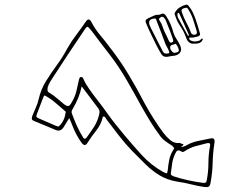

<svg xmlns="http://www.w3.org/2000/svg" viewBox="-20 -830 1040 818"><path d="M808 -644Q783 -641 773 -669Q764 -695 749 -717Q734 -739 726 -764Q725 -767 724 -770Q723 -773 725 -776Q733 -790 745 -798Q757 -806 772 -810Q777 -811 780 -808.5Q783 -806 785 -803Q795 -791 801.5 -777Q808 -763 813 -749Q818 -735 822.5 -720Q827 -705 831 -691Q836 -679 824 -675Q816 -673 808 -671Q800 -669 792 -670Q786 -670 786 -667Q785 -664 789 -660Q797 -653 812.5 -653.5Q828 -654 835 -661Q837 -663 838.5 -665Q840 -667 843 -665Q845 -664 843.5 -661Q842 -658 841 -656Q833 -643 808 -644ZM807 -682Q822 -682 818 -698Q814 -710 810.5 -722Q807 -734 803 -746Q795 -770 782 -790Q778 -798 772.5 -797Q767 -796 761 -794Q750 -790 755 -777Q763 -754 774.5 -732.5Q786 -711 795 -688Q799 -682 807 -682ZM781 -677Q782 -677 782.5 -677.5Q783 -678 784 -678V-683Q774 -706 764 -728Q754 -750 744 -772Q742 -776 739 -775Q736 -774 736 -770Q735 -759 742 -748Q752 -730 761.5 -712.5Q771 -695 781 -677ZM647 -767Q653 -766 657 -767Q661 -768 664 -769Q679 -778 689 -760Q710 -727 719 -690Q724 -675 732.5 -663Q741 -651 747 -637Q755 -621 749 -609Q743 -597 725 -593Q717 -592 709 -591Q701 -590 693 -588Q675 -586 667 -600Q655 -620 644.5 -641Q634 -662 624 -683Q618 -695 612.5 -707.5Q607 -720 602 -732Q596 -745 609 -751Q619 -755 628.5 -760Q638 -765 647 -767ZM718 -656Q717 -664 715 -668Q710 -683 704.5 -697.5Q699 -712 693 -726Q690 -733 687.5 -740Q685 -747 680 -753Q675 -760 668 -758Q662 -756 659 -752Q656 -748 660 -742Q668 -731 672 -718.5Q676 -706 681 -695Q686 -685 691 -674.5Q696 -664 701 -653Q705 -647 712 -649Q718 -651 718 -656ZM691 -602Q706 -601 699 -614Q696 -622 692 -628.5Q688 -635 685 -642Q676 -666 667 -690.5Q658 -715 648 -739Q647 -744 645 -748Q643 -752 637 -751Q606 -748 619 -719Q620 -718 620.5 -716Q621 -714 622 -712Q634 -688 646.5 -664Q659 -640 671 -616Q674 -610 678 -605.5Q682 -601 691 -602ZM750 -203Q764 -205 772 -209.5Q780 -214 788 -218Q809 -227 831.5 -231Q854 -235 876 -240Q897 -245 894 -223Q887 -180 886 -137Q885 -94 877 -51Q875 -39 870 -35.5Q865 -32 853 -33Q824 -37 794.5 -44.5Q765 -52 736 -56Q693 -63 660 -83Q627 -103 599 -131Q571 -159 543 -187Q513 -218 486.5 -252.5Q460 -287 434 -321Q431 -325 429 -329Q427 -333 422 -334Q421 -333 420 -333Q419 -333 418 -332Q411 -300 390.5 -274.5Q370 -249 353 -222Q342 -203 328 -221Q304 -254 288 -296Q285 -304 282 -311Q279 -318 275 -327Q262 -306 251 -288Q238 -268 218 -276Q194 -286 170 -296Q146 -306 122 -316Q115 -320 115.5 -325.5Q116 -331 118 -337Q125 -355 133 -372.5Q141 -390 145 -409Q155 -451 177 -486Q199 -521 223.5 -554.5Q248 -588 267 -624Q284 -654 305 -681.5Q326 -709 345 -737Q358 -757 369 -737Q385 -706 407 -680Q429 -654 449 -627Q492 -572 528 -512Q564 -452 596 -390Q614 -357 634 -325.5Q654 -294 676 -264Q689 -247 706 -232.5Q723 -218 748 -221Q749 -218 754.5 -217.5Q760 -217 761.5 -214.5Q763 -212 750 -203ZM722 -199Q715 -210 701 -217Q691 -224 682 -230.5Q673 -237 665 -247Q641 -279 621 -311.5Q601 -344 582 -378Q551 -435 518.5 -491Q486 -547 446 -599Q427 -624 407.5 -649Q388 -674 369 -700Q357 -715 353 -716Q349 -717 338 -700Q305 -652 273.5 -604Q242 -556 210 -507Q202 -495 194.5 -483Q187 -471 183 -457Q182 -450 182.5 -444.5Q183 -439 190 -435Q207 -425 222 -412Q237 -399 253 -386Q265 -377 271.5 -378.5Q278 -380 285 -393Q299 -416 305 -440Q311 -464 316 -489Q318 -494 319 -498Q320 -502 325 -502Q330 -502 332.5 -499Q335 -496 336 -492Q341 -481 347 -471Q353 -461 360 -451Q379 -424 399 -398.5Q419 -373 438 -346Q455 -322 473.5 -299Q492 -276 511 -253Q547 -210 585 -168.5Q623 -127 674 -98Q688 -91 690.5 -91.5Q693 -92 695 -107Q697 -130 701.5 -151Q706 -172 718 -191Q720 -193 720.5 -195Q721 -197 722 -199ZM742 -616Q741 -625 735 -635Q729 -645 726 -643Q720 -640 713 -638.5Q706 -637 705 -629Q704 -622 711 -613Q718 -604 724 -605Q730 -606 735.5 -607.5Q741 -609 742 -616ZM328 -462Q323 -437 313.5 -413.5Q304 -390 291 -368Q288 -364 286 -358.5Q284 -353 286 -347Q296 -320 307.5 -294Q319 -268 335 -243Q341 -234 349 -244Q366 -267 380.5 -289.5Q395 -312 402 -340Q404 -348 404 -354.5Q404 -361 399 -368Q382 -391 364 -414.5Q346 -438 328 -462ZM260 -352Q260 -356 257 -357Q237 -374 217.5 -391Q198 -408 175 -421Q169 -425 167.5 -421.5Q166 -418 164 -414Q157 -397 150.5 -379Q144 -361 137 -344Q135 -339 135 -334.5Q135 -330 142 -327Q161 -319 180 -310.5Q199 -302 218 -294Q222 -293 226 -291.5Q230 -290 233 -294Q255 -315 260 -352ZM875 -209Q878 -223 862 -220Q838 -214 814 -207.5Q790 -201 769 -187Q765 -185 761.5 -183Q758 -181 754 -184Q738 -194 732 -185Q726 -176 722 -165Q715 -148 713 -129.5Q711 -111 708 -93Q707 -86 711 -83.5Q715 -81 719 -79Q750 -69 781.5 -62Q813 -55 845 -51Q853 -50 856.5 -52.5Q860 -55 861 -63Q868 -99 868 -136Q868 -173 875 -209Z"/></svg>

Font: Rock 3D
Style: Regular
Weight: 400
Version: Version 1.000